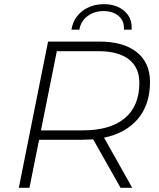

<svg xmlns="http://www.w3.org/2000/svg" viewBox="-20 -899 760 919"><path d="M478 -240 613 0H557L426 -232Q394 -230 377 -230H167L121 0H70L210 -700H455Q571 -700 634.5 -649.5Q698 -599 698 -507Q698 -399 640.5 -330.5Q583 -262 478 -240ZM647 -503Q647 -576 596.5 -615Q546 -654 452 -654H252L176 -275H377Q507 -275 577 -333Q647 -391 647 -503ZM478 -879Q538 -879 576 -845.5Q614 -812 610 -757H573Q576 -798 548.5 -822Q521 -846 475 -846Q431 -846 398.5 -821.5Q366 -797 360 -757H322Q331 -813 374 -846Q417 -879 478 -879Z"/></svg>

Font: Montserrat Alternates Light
Style: Italic
Weight: 300
Italic angle: -11.3°
Designer: Julieta Ulanovsky
Foundry: Julieta Ulanovsky
Version: Version 7.200